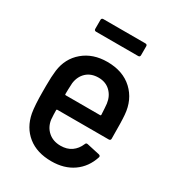

<svg xmlns="http://www.w3.org/2000/svg" viewBox="-167 -776 803 883"><g transform="rotate(30 234.0 -335.0)"><path d="M335 -137Q338 -146 347 -144L415 -129Q425 -126 422 -117Q403 -58 356 -25Q309 8 241 8Q164 8 115.5 -31Q67 -70 54 -138Q47 -178 47 -250V-282Q47 -330 51 -362Q60 -432 110.5 -474.5Q161 -517 237 -517Q320 -517 370.5 -470Q421 -423 427 -346Q430 -312 430 -221Q430 -211 420 -211H147Q143 -211 143 -207Q143 -186 145 -158Q150 -121 176 -98Q202 -75 242 -75Q276 -75 299.5 -91.5Q323 -108 335 -137ZM145 -351Q143 -315 143 -292Q143 -288 147 -288H330Q334 -288 334 -292Q332 -332 330 -350Q325 -387 300.5 -410.5Q276 -434 238 -434Q199 -434 174.5 -411.5Q150 -389 145 -351ZM122 -678H345Q355 -678 355 -668V-621Q355 -611 345 -611H122Q112 -611 112 -621V-668Q112 -678 122 -678Z"/></g></svg>

Font: Barlow Semi Condensed Medium
Style: Regular
Weight: 500
Width: 4
Designer: Jeremy Tribby
Foundry: Tribby Type
Version: Version 1.422; ttfautohint (v1.8)